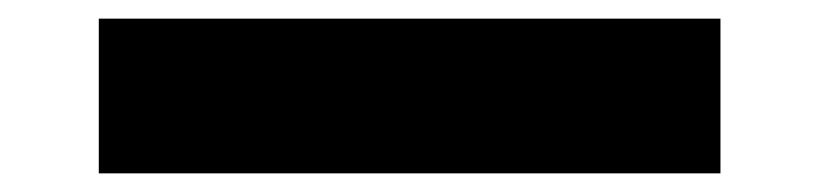

<svg xmlns="http://www.w3.org/2000/svg" viewBox="-20 21 879 206"><path d="M86 207V41H753V207Z"/></svg>

Font: Lexend Peta ExtraBold
Style: Regular
Weight: 800
Version: Version 1.007